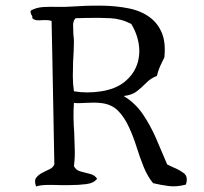

<svg xmlns="http://www.w3.org/2000/svg" viewBox="-20 -677 740 696"><path d="M654 -8Q621 1 592.5 -2.5Q564 -6 535 -13Q515 -37 501 -71.5Q487 -106 475 -144.5Q463 -183 447 -217Q431 -252 408.5 -275Q386 -298 350 -303Q335 -305 319 -305Q303 -305 288 -304Q276 -303 266 -303Q256 -303 248 -304Q246 -277 246.5 -250Q247 -223 249 -196Q250 -166 251 -135.5Q252 -105 248 -75Q255 -60 272 -55.5Q289 -51 306.5 -46.5Q324 -42 332 -29Q320 -13 292 -9.5Q264 -6 232 -6Q224 -6 215 -6Q206 -6 198 -6Q171 -7 148 -6.5Q125 -6 111 -1Q103 -22 111 -32.5Q119 -43 132 -50Q145 -57 158.5 -63Q172 -69 177 -81Q175 -180 173.5 -270Q172 -360 170 -454L167 -601Q159 -604 150.5 -604Q142 -604 134 -604Q124 -603 114.5 -603.5Q105 -604 97 -611Q98 -616 96.5 -619Q95 -622 93 -625Q92 -628 91 -631.5Q90 -635 92 -639Q112 -650 137.5 -651.5Q163 -653 191 -652Q202 -652 213 -652Q224 -652 235 -653Q292 -657 346.5 -656.5Q401 -656 447.5 -646.5Q494 -637 526 -612Q553 -591 567 -557Q581 -523 576 -470Q575 -466 572.5 -462Q570 -458 568 -453Q562 -441 557 -428.5Q552 -416 549 -402Q526 -393 510 -376.5Q494 -360 476 -346Q458 -332 428 -329Q470 -304 497.5 -263.5Q525 -223 545.5 -176Q566 -129 586 -81Q591 -78 597 -75.5Q603 -73 609 -70Q629 -62 646 -49.5Q663 -37 654 -8ZM485 -492Q485 -515 478 -540Q471 -565 456 -590Q420 -609 380.5 -611Q341 -613 295 -612Q285 -612 275 -611.5Q265 -611 254 -611Q245 -602 245 -586Q245 -570 246 -552Q247 -545 247.5 -538Q248 -531 248 -524Q248 -508 247 -490Q246 -472 245 -454Q244 -428 244 -400.5Q244 -373 248 -346Q296 -338 347 -346Q398 -354 430 -379Q468 -409 480 -453Q485 -473 485 -492Z"/></svg>

Font: Yuji Syuku
Style: Regular
Weight: 400
Designer: Kataoka Yuji
Foundry: Kinuta Font Factory
Version: Version 3.002